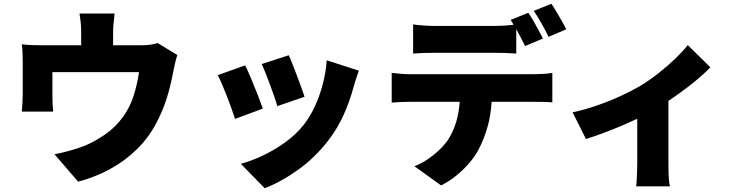

<svg xmlns="http://www.w3.org/2000/svg" viewBox="-20 -898 3970 1022"><path d="M590 -826Q586 -789 584 -769Q582 -749 582 -724V-657H728Q761 -657 782.5 -660.5Q804 -664 819 -669L924 -605Q917 -586 911 -558Q905 -530 902 -515Q887 -436 866.5 -371.5Q846 -307 811 -241Q770 -163 706 -101Q642 -39 563 3.5Q484 46 396 69L270 -77Q309 -84 353.5 -96.5Q398 -109 433 -123Q487 -146 541 -183.5Q595 -221 635 -276Q671 -326 690.5 -386Q710 -446 720 -514H259V-386Q259 -367 260 -344Q261 -321 263 -304H96Q98 -326 99.5 -351Q101 -376 101 -399V-571Q101 -588 100 -615.5Q99 -643 96 -662Q124 -659 148.5 -658Q173 -657 203 -657H412V-724Q412 -749 410.5 -769Q409 -789 403 -826Z M1517 -604Q1525 -588 1536.5 -558Q1548 -528 1561 -494.5Q1574 -461 1584.5 -431Q1595 -401 1601 -383L1456 -333Q1451 -352 1441 -381Q1431 -410 1419 -442.5Q1407 -475 1395 -505.5Q1383 -536 1373 -557ZM1890 -522Q1880 -493 1873.5 -473Q1867 -453 1862 -435Q1843 -363 1810.5 -289.5Q1778 -216 1728 -151Q1658 -60 1568.5 4.5Q1479 69 1389 104L1262 -26Q1315 -40 1377 -69Q1439 -98 1497.5 -140Q1556 -182 1597 -234Q1630 -276 1656 -332Q1682 -388 1698.5 -451.5Q1715 -515 1719 -577ZM1285 -550Q1299 -522 1317 -479Q1335 -436 1352 -392.5Q1369 -349 1379 -320L1231 -265Q1225 -285 1213.5 -317Q1202 -349 1188.5 -384Q1175 -419 1162 -449.5Q1149 -480 1139 -498Z M2065 -510Q2088 -507 2115.5 -505Q2143 -503 2166 -503H2821Q2837 -503 2868 -504.5Q2899 -506 2920 -510V-353Q2900 -355 2872 -355.5Q2844 -356 2821 -356H2597Q2592 -281 2574.5 -220.5Q2557 -160 2531 -109Q2514 -74 2483.5 -37Q2453 0 2413.5 33Q2374 66 2328 89L2186 -13Q2236 -32 2284.5 -70.5Q2333 -109 2363 -151Q2392 -195 2407.5 -246.5Q2423 -298 2427 -356H2166Q2144 -356 2115 -355Q2086 -354 2065 -352ZM2792 -830Q2805 -812 2819.5 -786.5Q2834 -761 2847.5 -736Q2861 -711 2870 -693L2775 -653Q2765 -673 2753 -696.5Q2741 -720 2728 -743V-613Q2700 -615 2670.5 -616Q2641 -617 2612 -617H2295Q2269 -617 2236.5 -616Q2204 -615 2179 -613V-768Q2205 -764 2237.5 -762Q2270 -760 2295 -760H2612Q2665 -760 2714 -766Q2710 -773 2706 -779.5Q2702 -786 2698 -792ZM2915 -878Q2928 -859 2943 -833.5Q2958 -808 2972 -783.5Q2986 -759 2994 -742L2900 -702Q2885 -733 2863 -772.5Q2841 -812 2821 -840Z M3028 -300Q3093 -314 3160.5 -337.5Q3228 -361 3287 -388.5Q3346 -416 3385 -439Q3435 -469 3484 -507.5Q3533 -546 3574 -585.5Q3615 -625 3641 -658L3761 -540Q3726 -502 3665 -453.5Q3604 -405 3538 -361V-26Q3538 -7 3538.5 17Q3539 41 3541 62Q3543 83 3546 94H3366Q3368 83 3369 62Q3370 41 3371 17Q3372 -7 3372 -26V-266Q3328 -245 3279 -224.5Q3230 -204 3183.5 -187Q3137 -170 3099 -158Z"/></svg>

Font: Source Han Sans CN Heavy
Style: Regular
Weight: 900
Designer: Ryoko NISHIZUKA 西塚涼子 (kana, bopomofo & ideographs); Paul D. Hunt (Latin, Greek & Cyrillic); Sandoll Communications 산돌커뮤니
Foundry: Adobe
Version: Version 2.000;hotconv 1.0.107;makeotfexe 2.5.65593